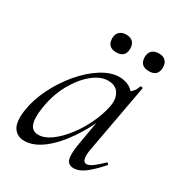

<svg xmlns="http://www.w3.org/2000/svg" viewBox="-141 -657 717 768"><g transform="rotate(30 217.0 -273.5)"><path d="M80.6 13Q48.2 13 31.1 -11.1Q14 -35.2 21.2 -91Q29 -145.2 55.7 -199.5Q82.4 -253.8 120.5 -299.1Q158.6 -344.4 201.7 -371.7Q244.8 -399 284.4 -399Q302.8 -399 320.6 -392.3Q338.4 -385.6 351.1 -370.3Q363.8 -355 365.8 -330.4L323.4 -357Q335.6 -359 352.1 -373.4Q368.6 -387.8 373.6 -407Q375.6 -410 381.1 -408.8Q386.6 -407.6 385.6 -405.6L327.6 -89Q317.8 -30.8 342.6 -30.8Q354.2 -30.8 371.4 -43.5Q388.6 -56.2 409.4 -77Q412.4 -80 416.4 -76Q420.4 -72 417.4 -69Q384.8 -32 358.1 -11.5Q331.4 9 305.4 9Q280.6 9 273.9 -12.9Q267.2 -34.8 276.8 -89L301 -229L318 -246Q288.4 -170.4 248.4 -111.6Q208.4 -52.8 165 -19.9Q121.6 13 80.6 13ZM116.6 -36Q144.6 -36 174.6 -57.8Q204.6 -79.6 232.3 -115.2Q260 -150.8 280.5 -193.5Q301 -236.2 309.2 -277Q317.2 -314 302 -339.2Q286.8 -364.4 249.6 -363.6Q215.2 -362.8 179 -332.6Q142.8 -302.4 115 -251.6Q87.2 -200.8 77.4 -136Q69.8 -85.8 79.4 -60.9Q89 -36 116.6 -36ZM373.4 -477.6Q330.6 -477.6 330.6 -519Q330.6 -538.2 341.9 -548.9Q353.2 -559.6 373.4 -559.6Q393.4 -559.6 404.1 -548.9Q414.8 -538.2 414.8 -519Q414.8 -477.6 373.4 -477.6ZM222.4 -477.6Q180.4 -477.6 180.4 -519Q180.4 -538.2 191.7 -548.9Q203 -559.6 222.4 -559.6Q242.4 -559.6 253.1 -548.9Q263.8 -538.2 263.8 -519Q263.8 -477.6 222.4 -477.6Z"/></g></svg>

Font: Cormorant Garamond Light
Style: Italic
Weight: 300
Italic angle: -10°
Designer: Christian Thalmann (Catharsis Fonts)
Foundry: Catharsis Fonts
Version: Version 4.001